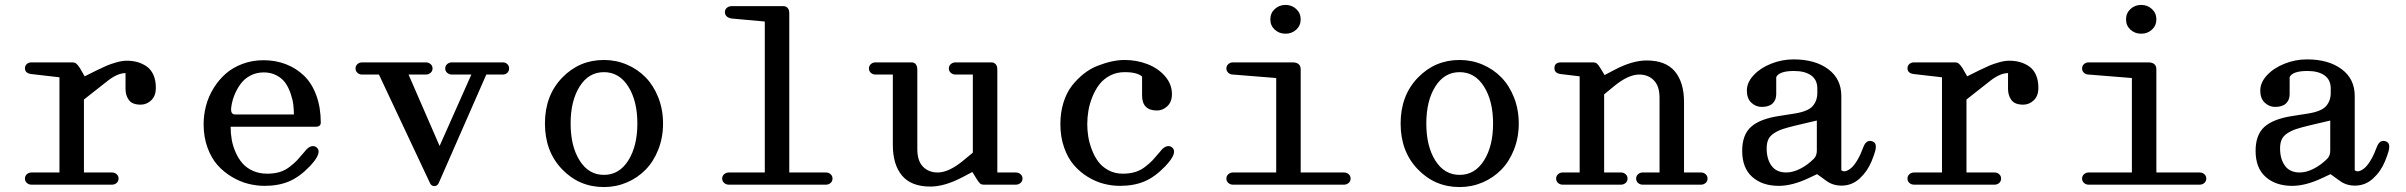

<svg xmlns="http://www.w3.org/2000/svg" viewBox="-20 -755 9836 785"><path d="M108.9 -452.1Q82 -455.1 82 -476.1Q82 -486.3 89.6 -493.2Q97.2 -500 108.9 -500H274.9Q285.6 -500 291.7 -495.1Q297.9 -490.2 307.1 -476.1L326.2 -442.9L374 -466.8Q399.9 -479.5 416.5 -486.6Q433.1 -493.7 456.3 -500.2Q479.5 -506.8 498 -506.8Q521.5 -506.8 541.7 -501.2Q562 -495.6 579.6 -483.4Q597.2 -471.2 607.2 -449Q617.2 -426.8 617.2 -396Q617.2 -362.8 598.4 -345Q579.6 -327.1 555.2 -327.1Q520.5 -327.1 506.8 -346.2Q493.2 -365.2 493.2 -391.1V-456.1Q461.4 -456.1 421.9 -425.8L323.2 -348.1V-49.8H438Q449.2 -49.8 457 -42.7Q464.8 -35.6 464.8 -24.9Q464.8 -14.2 457 -7.1Q449.2 0 438 0H108.9Q97.7 0 89.8 -7.1Q82 -14.2 82 -24.9Q82 -35.6 89.8 -42.7Q97.7 -49.8 108.9 -49.8H223.1V-439Z M1072.8 -44.9Q1100.6 -44.9 1122.8 -51.5Q1145 -58.1 1163.8 -72.5Q1182.6 -86.9 1194.1 -99.1Q1205.6 -111.3 1223.6 -132.8Q1228 -138.2 1230.5 -141.1Q1241.7 -154.3 1253.9 -157Q1266.1 -159.7 1274.9 -151.9Q1299.3 -130.4 1246.6 -75.2Q1205.1 -31.7 1161.9 -13.4Q1118.7 4.9 1061.5 4.9Q1028.3 4.9 994.6 -3.7Q960.9 -12.2 927.7 -32Q894.5 -51.8 869.1 -80.3Q843.8 -108.9 828.1 -152.1Q812.5 -195.3 812.5 -247.1Q812.5 -285.6 822.5 -323.2Q832.5 -360.8 853.3 -394.5Q874 -428.2 902.8 -453.6Q931.6 -479 971.7 -493.9Q1011.7 -508.8 1057.6 -508.8Q1106.9 -508.8 1149.2 -492.4Q1191.4 -476.1 1223.4 -445.1Q1255.4 -414.1 1273.4 -364.7Q1291.5 -315.4 1291.5 -253.9Q1291.5 -236.8 1270.5 -236.8H922.9Q922.9 -209.5 927.5 -183.6Q932.1 -157.7 943.4 -132.1Q954.6 -106.4 971.2 -87.4Q987.8 -68.4 1013.9 -56.6Q1040 -44.9 1072.8 -44.9ZM925.8 -318.8Q920.9 -287.1 940.9 -287.1H1181.6Q1181.6 -307.1 1179.2 -327.1Q1176.8 -347.2 1168.5 -371.8Q1160.2 -396.5 1147.5 -415Q1134.8 -433.6 1111.6 -446.3Q1088.4 -459 1058.6 -459Q1027.8 -459 1002.9 -445.6Q978 -432.1 962.6 -410.4Q947.3 -388.7 938.2 -365.7Q929.2 -342.8 925.8 -318.8Z M1460.4 -450.2Q1449.2 -450.2 1441.4 -457.3Q1433.6 -464.4 1433.6 -475.1Q1433.6 -485.8 1441.4 -492.9Q1449.2 -500 1460.4 -500H1721.2Q1732.4 -500 1740.5 -492.9Q1748.5 -485.8 1748.5 -475.1Q1748.5 -464.4 1740.5 -457.3Q1732.4 -450.2 1721.2 -450.2H1650.4L1777.3 -158.2L1907.2 -450.2H1827.6Q1816.4 -450.2 1808.3 -457.3Q1800.3 -464.4 1800.3 -475.1Q1800.3 -485.8 1808.3 -492.9Q1816.4 -500 1827.6 -500H2035.6Q2046.9 -500 2054.2 -492.9Q2061.5 -485.8 2061.5 -475.1Q2061.5 -464.4 2054.2 -457.3Q2046.9 -450.2 2035.6 -450.2H1968.3L1773.4 -5.9Q1767.6 5.9 1755.4 5.9Q1744.1 5.9 1738.3 -5.9L1529.3 -450.2Z M2449.2 9.8Q2348.1 9.8 2278.1 -63Q2208 -135.7 2208 -250Q2208 -364.3 2278.1 -437Q2348.1 -509.8 2449.2 -509.8Q2498.5 -509.8 2542.7 -491Q2586.9 -472.2 2619.6 -438.7Q2652.3 -405.3 2671.6 -356.2Q2690.9 -307.1 2690.9 -250Q2690.9 -192.9 2671.6 -143.8Q2652.3 -94.7 2619.6 -61.3Q2586.9 -27.8 2542.7 -9Q2498.5 9.8 2449.2 9.8ZM2349.9 -401.4Q2313 -342.8 2313 -250Q2313 -157.2 2349.9 -98.6Q2386.7 -40 2449.2 -40Q2511.7 -40 2548.8 -98.9Q2585.9 -157.7 2585.9 -250Q2585.9 -342.3 2548.8 -401.1Q2511.7 -460 2449.2 -460Q2386.7 -460 2349.9 -401.4Z M3175.8 -730H3178.7Q3181.2 -730 3182.4 -730Q3183.6 -730 3186.8 -729.7Q3189.9 -729.5 3191.7 -728.5Q3193.4 -727.5 3196 -726.1Q3198.7 -724.6 3200.4 -722.4Q3202.1 -720.2 3203.9 -717Q3205.6 -713.9 3206.3 -709.2Q3207 -704.6 3207 -699.2V-49.8H3356.9Q3368.2 -49.8 3376 -42.7Q3383.8 -35.6 3383.8 -24.9Q3383.8 -14.2 3376 -7.1Q3368.2 0 3356.9 0H2960Q2948.7 0 2940.7 -7.1Q2932.6 -14.2 2932.6 -24.9Q2932.6 -35.6 2940.7 -42.7Q2948.7 -49.8 2960 -49.8H3106.9V-667L2972.7 -679.2Q2959 -680.7 2951.4 -687.7Q2943.8 -694.8 2943.8 -705.1Q2943.8 -716.3 2951.9 -723.1Q2960 -730 2972.7 -730Z M3559.6 -450.2Q3548.3 -450.2 3540.5 -457.3Q3532.7 -464.4 3532.7 -475.1Q3532.7 -485.8 3540.5 -492.9Q3548.3 -500 3559.6 -500H3699.7H3702.6Q3705.1 -500 3706.3 -500Q3707.5 -500 3710.7 -499.8Q3713.9 -499.5 3715.6 -498.5Q3717.3 -497.6 3720 -496.1Q3722.7 -494.6 3724.1 -492.4Q3725.6 -490.2 3727.3 -487.1Q3729 -483.9 3729.7 -479.2Q3730.5 -474.6 3730.5 -469.2V-145Q3730.5 -97.2 3753.7 -73.5Q3776.9 -49.8 3813.5 -49.8Q3858.4 -49.8 3915.5 -96.2L3957.5 -130.9V-450.2H3886.7Q3875.5 -450.2 3867.4 -457.3Q3859.4 -464.4 3859.4 -475.1Q3859.4 -485.8 3867.4 -492.9Q3875.5 -500 3886.7 -500H4026.4H4028.8Q4031.7 -500 4033 -500Q4034.2 -500 4037.4 -499.8Q4040.5 -499.5 4042.2 -498.5Q4043.9 -497.6 4046.6 -496.1Q4049.3 -494.6 4051 -492.4Q4052.7 -490.2 4054.4 -487.1Q4056.2 -483.9 4056.9 -479.2Q4057.6 -474.6 4057.6 -469.2V-49.8H4133.3Q4144.5 -49.8 4152.6 -42.7Q4160.6 -35.6 4160.6 -24.9Q4160.6 -14.2 4152.6 -7.1Q4144.5 0 4133.3 0H4003.4Q3992.7 0 3987.3 -4.6Q3981.9 -9.3 3972.7 -23.9L3955.6 -51.8L3913.6 -29.8Q3841.8 7.8 3783.7 7.8Q3705.6 7.8 3668 -37.1Q3630.4 -82 3630.4 -162.1V-450.2Z M4315.4 -247.1Q4315.4 -295.4 4328.1 -335.9Q4340.8 -376.5 4362.5 -404.3Q4384.3 -432.1 4411.1 -453.4Q4438 -474.6 4468.3 -486.3Q4498.5 -498 4525.9 -503.9Q4553.2 -509.8 4578.1 -509.8Q4627.4 -509.8 4671.1 -492.9Q4714.8 -476.1 4743.2 -443.6Q4771.5 -411.1 4771.5 -370.1Q4771.5 -338.4 4752.7 -320.8Q4733.9 -303.2 4710.4 -303.2Q4649.4 -303.2 4649.4 -365.2V-441.9Q4629.9 -460 4578.1 -460Q4544.9 -460 4518.1 -445.8Q4491.2 -431.6 4474.4 -409.4Q4457.5 -387.2 4446 -358.4Q4434.6 -329.6 4429.9 -301.8Q4425.3 -273.9 4425.3 -247.1Q4425.3 -222.2 4429.4 -196.5Q4433.6 -170.9 4444.1 -143.1Q4454.6 -115.2 4470.5 -94Q4486.3 -72.8 4512.2 -58.8Q4538.1 -44.9 4570.3 -44.9Q4598.1 -44.9 4620.4 -51.5Q4642.6 -58.1 4661.4 -72.5Q4680.2 -86.9 4691.7 -99.1Q4703.1 -111.3 4721.2 -132.8Q4725.6 -138.2 4728 -141.1Q4739.3 -154.3 4751.5 -157Q4763.7 -159.7 4772.5 -151.9Q4796.9 -130.4 4744.1 -75.2Q4702.6 -31.7 4659.4 -13.4Q4616.2 4.9 4559.1 4.9Q4525.9 4.9 4492.7 -3.7Q4459.5 -12.2 4427.2 -32Q4395 -51.8 4370.4 -80.3Q4345.7 -108.9 4330.6 -152.1Q4315.4 -195.3 4315.4 -247.1Z M5021 -49.8H5197.8V-436L5021 -450.2Q5009.8 -450.2 5002 -457.3Q4994.1 -464.4 4994.1 -475.1Q4994.1 -485.8 5002 -492.9Q5009.8 -500 5021 -500H5264.2Q5297.9 -500 5297.9 -471.2V-49.8H5475.1Q5486.3 -49.8 5494.1 -42.7Q5502 -35.6 5502 -24.9Q5502 -14.2 5494.1 -7.1Q5486.3 0 5475.1 0H5021Q5009.8 0 5002 -7.1Q4994.1 -14.2 4994.1 -24.9Q4994.1 -35.6 5002 -42.7Q5009.8 -49.8 5021 -49.8ZM5191.9 -633.8Q5173.8 -650.4 5173.8 -675.8Q5173.8 -701.2 5191.9 -718Q5210 -734.9 5235.8 -734.9Q5261.7 -734.9 5279.8 -718Q5297.9 -701.2 5297.9 -675.8Q5297.9 -650.4 5279.8 -633.8Q5261.7 -617.2 5235.8 -617.2Q5210 -617.2 5191.9 -633.8Z M5947.8 9.8Q5846.7 9.8 5776.6 -63Q5706.5 -135.7 5706.5 -250Q5706.5 -364.3 5776.6 -437Q5846.7 -509.8 5947.8 -509.8Q5997.1 -509.8 6041.3 -491Q6085.4 -472.2 6118.2 -438.7Q6150.9 -405.3 6170.2 -356.2Q6189.5 -307.1 6189.5 -250Q6189.5 -192.9 6170.2 -143.8Q6150.9 -94.7 6118.2 -61.3Q6085.4 -27.8 6041.3 -9Q5997.1 9.8 5947.8 9.8ZM5848.4 -401.4Q5811.5 -342.8 5811.5 -250Q5811.5 -157.2 5848.4 -98.6Q5885.3 -40 5947.8 -40Q6010.3 -40 6047.4 -98.9Q6084.5 -157.7 6084.5 -250Q6084.5 -342.3 6047.4 -401.1Q6010.3 -460 5947.8 -460Q5885.3 -460 5848.4 -401.4Z M6438.5 -49.8V-442.9L6362.3 -452.1Q6335.4 -455.1 6335.4 -476.1Q6335.4 -500 6362.3 -500H6492.2Q6502.9 -500 6508.8 -495.4Q6514.6 -490.7 6523.4 -476.1L6540.5 -448.2L6582.5 -470.2Q6654.3 -507.8 6712.4 -507.8Q6790.5 -507.8 6827.9 -462.9Q6865.2 -418 6865.2 -337.9V-49.8H6934.6Q6945.8 -49.8 6953.6 -42.7Q6961.4 -35.6 6961.4 -24.9Q6961.4 -14.2 6953.6 -7.1Q6945.8 0 6934.6 0H6696.3Q6685.1 0 6677.2 -7.1Q6669.4 -14.2 6669.4 -24.9Q6669.4 -35.6 6677.2 -42.7Q6685.1 -49.8 6696.3 -49.8H6765.1V-355Q6765.1 -402.8 6741.9 -426.5Q6718.8 -450.2 6682.1 -450.2Q6637.7 -450.2 6580.6 -403.8L6538.6 -369.1V-49.8H6607.4Q6618.7 -49.8 6626.5 -42.7Q6634.3 -35.6 6634.3 -24.9Q6634.3 -14.2 6626.5 -7.1Q6618.7 0 6607.4 0H6369.1Q6357.9 0 6350.1 -7.1Q6342.3 -14.2 6342.3 -24.9Q6342.3 -35.6 6350.1 -42.7Q6357.9 -49.8 6369.1 -49.8Z M7313 -512.2Q7400.9 -512.2 7454.6 -472.4Q7508.3 -432.6 7508.3 -362.8V-59.1Q7516.1 -52.2 7527.3 -55.7Q7538.6 -59.1 7550.3 -69.6Q7562 -80.1 7574.7 -101.8Q7587.4 -123.5 7598.1 -152.8Q7610.4 -186.5 7636.2 -176.8Q7646.5 -172.9 7648.7 -162.6Q7650.9 -152.3 7646.7 -137Q7642.6 -121.6 7631.8 -95.2Q7614.7 -53.7 7583 -24.9Q7551.3 3.9 7509.3 3.9Q7472.2 3.9 7445.3 -17.1L7409.2 -43L7377 -27.8Q7308.1 4.9 7252.9 4.9Q7185.5 4.9 7144.3 -31.5Q7103 -67.9 7103 -138.2Q7103 -204.1 7139.4 -236.6Q7175.8 -269 7253.9 -280.8L7318.8 -291Q7372.6 -299.8 7391.4 -321.5Q7410.2 -343.3 7410.2 -375V-393.1Q7410.2 -428.7 7384.8 -446.8Q7359.4 -464.8 7314.9 -464.8Q7254.4 -464.8 7242.2 -439.9V-370.1Q7242.2 -346.2 7227.3 -332Q7212.4 -317.9 7183.1 -317.9Q7158.7 -317.9 7140.4 -335.2Q7122.1 -352.5 7122.1 -384.8Q7122.1 -418 7149.7 -447.5Q7177.2 -477.1 7221.4 -494.6Q7265.6 -512.2 7313 -512.2ZM7203.1 -147.9Q7203.1 -104.5 7223.1 -77.1Q7243.2 -49.8 7283.2 -49.8Q7310.5 -49.8 7340.6 -65.2Q7370.6 -80.6 7396 -106Q7408.2 -118.2 7408.2 -139.2V-262.2L7323.2 -242.2Q7288.6 -233.9 7268.8 -227.3Q7249 -220.7 7232.7 -210Q7216.3 -199.2 7209.7 -184.6Q7203.1 -169.9 7203.1 -147.9Z M7805.7 -452.1Q7778.8 -455.1 7778.8 -476.1Q7778.8 -486.3 7786.4 -493.2Q7793.9 -500 7805.7 -500H7971.7Q7982.4 -500 7988.5 -495.1Q7994.6 -490.2 8003.9 -476.1L8022.9 -442.9L8070.8 -466.8Q8096.7 -479.5 8113.3 -486.6Q8129.9 -493.7 8153.1 -500.2Q8176.3 -506.8 8194.8 -506.8Q8218.3 -506.8 8238.5 -501.2Q8258.8 -495.6 8276.4 -483.4Q8293.9 -471.2 8304 -449Q8314 -426.8 8314 -396Q8314 -362.8 8295.2 -345Q8276.4 -327.1 8252 -327.1Q8217.3 -327.1 8203.6 -346.2Q8189.9 -365.2 8189.9 -391.1V-456.1Q8158.2 -456.1 8118.7 -425.8L8020 -348.1V-49.8H8134.8Q8146 -49.8 8153.8 -42.7Q8161.6 -35.6 8161.6 -24.9Q8161.6 -14.2 8153.8 -7.1Q8146 0 8134.8 0H7805.7Q7794.4 0 7786.6 -7.1Q7778.8 -14.2 7778.8 -24.9Q7778.8 -35.6 7786.6 -42.7Q7794.4 -49.8 7805.7 -49.8H7919.9V-439Z M8519.5 -49.8H8696.3V-436L8519.5 -450.2Q8508.3 -450.2 8500.5 -457.3Q8492.7 -464.4 8492.7 -475.1Q8492.7 -485.8 8500.5 -492.9Q8508.3 -500 8519.5 -500H8762.7Q8796.4 -500 8796.4 -471.2V-49.8H8973.6Q8984.9 -49.8 8992.7 -42.7Q9000.5 -35.6 9000.5 -24.9Q9000.5 -14.2 8992.7 -7.1Q8984.9 0 8973.6 0H8519.5Q8508.3 0 8500.5 -7.1Q8492.7 -14.2 8492.7 -24.9Q8492.7 -35.6 8500.5 -42.7Q8508.3 -49.8 8519.5 -49.8ZM8690.4 -633.8Q8672.4 -650.4 8672.4 -675.8Q8672.4 -701.2 8690.4 -718Q8708.5 -734.9 8734.4 -734.9Q8760.3 -734.9 8778.3 -718Q8796.4 -701.2 8796.4 -675.8Q8796.4 -650.4 8778.3 -633.8Q8760.3 -617.2 8734.4 -617.2Q8708.5 -617.2 8690.4 -633.8Z M9412.1 -512.2Q9500 -512.2 9553.7 -472.4Q9607.4 -432.6 9607.4 -362.8V-59.1Q9615.2 -52.2 9626.5 -55.7Q9637.7 -59.1 9649.4 -69.6Q9661.1 -80.1 9673.8 -101.8Q9686.5 -123.5 9697.3 -152.8Q9709.5 -186.5 9735.4 -176.8Q9745.6 -172.9 9747.8 -162.6Q9750 -152.3 9745.8 -137Q9741.7 -121.6 9731 -95.2Q9713.9 -53.7 9682.1 -24.9Q9650.4 3.9 9608.4 3.9Q9571.3 3.9 9544.4 -17.1L9508.3 -43L9476.1 -27.8Q9407.2 4.9 9352.1 4.9Q9284.7 4.9 9243.4 -31.5Q9202.1 -67.9 9202.1 -138.2Q9202.1 -204.1 9238.5 -236.6Q9274.9 -269 9353 -280.8L9418 -291Q9471.7 -299.8 9490.5 -321.5Q9509.3 -343.3 9509.3 -375V-393.1Q9509.3 -428.7 9483.9 -446.8Q9458.5 -464.8 9414.1 -464.8Q9353.5 -464.8 9341.3 -439.9V-370.1Q9341.3 -346.2 9326.4 -332Q9311.5 -317.9 9282.2 -317.9Q9257.8 -317.9 9239.5 -335.2Q9221.2 -352.5 9221.2 -384.8Q9221.2 -418 9248.8 -447.5Q9276.4 -477.1 9320.6 -494.6Q9364.7 -512.2 9412.1 -512.2ZM9302.2 -147.9Q9302.2 -104.5 9322.3 -77.1Q9342.3 -49.8 9382.3 -49.8Q9409.7 -49.8 9439.7 -65.2Q9469.7 -80.6 9495.1 -106Q9507.3 -118.2 9507.3 -139.2V-262.2L9422.4 -242.2Q9387.7 -233.9 9367.9 -227.3Q9348.1 -220.7 9331.8 -210Q9315.4 -199.2 9308.8 -184.6Q9302.2 -169.9 9302.2 -147.9Z"/></svg>

Font: Director
Style: Regular
Weight: 400
Designer: Ange Degheest & May Jolivet & Justine Herbel
Foundry: Velvetyne Type Foundry
Version: Version 1.000;FEAKit 1.0